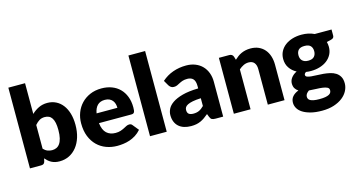

<svg xmlns="http://www.w3.org/2000/svg" viewBox="-93 -1144 3183 1720"><g transform="rotate(-15 1498.0 -284.5)"><path d="M207.5 -141Q225 -122 245.5 -114Q266 -106 287 -106Q309 -106 327.5 -114.2Q346 -122.5 359.2 -141.2Q372.5 -160 380 -190.8Q387.5 -221.5 387.5 -266.5Q387.5 -305.5 381.8 -332.8Q376 -360 364.8 -377.2Q353.5 -394.5 336.8 -402.2Q320 -410 298.5 -410Q270 -410 249 -397.5Q228 -385 207.5 -361ZM207.5 -463.5Q237.5 -492 273.2 -509.2Q309 -526.5 353 -526.5Q397 -526.5 433 -508.5Q469 -490.5 494.5 -457.2Q520 -424 533.8 -377Q547.5 -330 547.5 -272Q547.5 -209 531.5 -157.5Q515.5 -106 486.2 -69.2Q457 -32.5 416.5 -12.2Q376 8 327 8Q303.5 8 285 3.5Q266.5 -1 251 -9.2Q235.5 -17.5 222.8 -29Q210 -40.5 198 -54L192.5 -28Q188.5 -12 179.5 -6Q170.5 0 155.5 0H52.5V-748.5H207.5Z M949.5 -321.5Q949.5 -340 944.8 -357.5Q940 -375 929.2 -388.8Q918.5 -402.5 901 -411Q883.5 -419.5 858.5 -419.5Q814.5 -419.5 789.5 -394.2Q764.5 -369 756.5 -321.5ZM754.5 -231.5Q762 -166.5 794 -137.2Q826 -108 876.5 -108Q903.5 -108 923 -114.5Q942.5 -121 957.8 -129Q973 -137 985.8 -143.5Q998.5 -150 1012.5 -150Q1031 -150 1040.5 -136.5L1085.5 -81Q1061.5 -53.5 1033.8 -36.2Q1006 -19 976.8 -9.2Q947.5 0.5 918.2 4.2Q889 8 862.5 8Q808 8 760.2 -9.8Q712.5 -27.5 676.8 -62.5Q641 -97.5 620.2 -149.5Q599.5 -201.5 599.5 -270.5Q599.5 -322.5 617.2 -369Q635 -415.5 668.2 -450.5Q701.5 -485.5 748.8 -506Q796 -526.5 855.5 -526.5Q907 -526.5 949.8 -510.5Q992.5 -494.5 1023.2 -464Q1054 -433.5 1071.2 -389.2Q1088.5 -345 1088.5 -289Q1088.5 -271.5 1087 -260.5Q1085.5 -249.5 1081.5 -243Q1077.5 -236.5 1070.8 -234Q1064 -231.5 1053.5 -231.5Z M1321 -748.5V0H1166V-748.5Z M1693.5 -211Q1647 -209 1617 -203Q1587 -197 1569.5 -188Q1552 -179 1545.2 -167.5Q1538.5 -156 1538.5 -142.5Q1538.5 -116 1553 -105.2Q1567.5 -94.5 1595.5 -94.5Q1625.5 -94.5 1648 -105Q1670.5 -115.5 1693.5 -139ZM1414.5 -446.5Q1461.5 -488 1518.8 -508.2Q1576 -528.5 1641.5 -528.5Q1688.5 -528.5 1726.2 -513.2Q1764 -498 1790.2 -470.8Q1816.5 -443.5 1830.5 -406Q1844.5 -368.5 1844.5 -324V0H1773.5Q1751.5 0 1740.2 -6Q1729 -12 1721.5 -31L1710.5 -59.5Q1691 -43 1673 -30.5Q1655 -18 1635.8 -9.2Q1616.5 -0.5 1594.8 3.8Q1573 8 1546.5 8Q1511 8 1482 -1.2Q1453 -10.5 1432.8 -28.5Q1412.5 -46.5 1401.5 -73.2Q1390.5 -100 1390.5 -135Q1390.5 -163 1404.5 -191.8Q1418.5 -220.5 1453 -244.2Q1487.5 -268 1546 -284Q1604.5 -300 1693.5 -302V-324Q1693.5 -369.5 1674.8 -389.8Q1656 -410 1621.5 -410Q1594 -410 1576.5 -404Q1559 -398 1545.2 -390.5Q1531.5 -383 1518.5 -377Q1505.5 -371 1487.5 -371Q1471.5 -371 1460.5 -379Q1449.5 -387 1442.5 -398Z M2086.5 -462.5Q2101.5 -476.5 2117.5 -488.5Q2133.5 -500.5 2151.8 -508.8Q2170 -517 2191.2 -521.8Q2212.5 -526.5 2237.5 -526.5Q2280 -526.5 2312.8 -511.8Q2345.5 -497 2368 -470.8Q2390.5 -444.5 2402 -408.2Q2413.5 -372 2413.5 -329.5V0H2258.5V-329.5Q2258.5 -367.5 2241 -388.8Q2223.5 -410 2189.5 -410Q2164 -410 2141.8 -399.2Q2119.5 -388.5 2098.5 -370V0H1943.5V-518.5H2039.5Q2068.5 -518.5 2077.5 -492.5Z M2711 -286.5Q2749.5 -286.5 2766.8 -305.8Q2784 -325 2784 -355.5Q2784 -387 2766.8 -405Q2749.5 -423 2711 -423Q2672.5 -423 2655.2 -405Q2638 -387 2638 -355.5Q2638 -340.5 2642.2 -328Q2646.5 -315.5 2655.5 -306.2Q2664.5 -297 2678.2 -291.8Q2692 -286.5 2711 -286.5ZM2831 19Q2831 0.5 2814.5 -7.8Q2798 -16 2771.5 -19.5Q2745 -23 2712.2 -23.8Q2679.5 -24.5 2647 -27.5Q2632.5 -17.5 2623.2 -5.2Q2614 7 2614 22.5Q2614 33.5 2618.8 42.5Q2623.5 51.5 2635.5 58Q2647.5 64.5 2667.8 68.2Q2688 72 2719 72Q2752.5 72 2774 68Q2795.5 64 2808.2 57Q2821 50 2826 40.2Q2831 30.5 2831 19ZM2984 -502.5V-446Q2984 -433 2976.8 -425.5Q2969.5 -418 2952 -414L2914.5 -405.5Q2917.5 -394.5 2919.2 -383Q2921 -371.5 2921 -359Q2921 -320 2904.8 -289Q2888.5 -258 2860.2 -236.2Q2832 -214.5 2793.5 -202.8Q2755 -191 2711 -191Q2699 -191 2687.5 -191.8Q2676 -192.5 2665 -194.5Q2648 -184 2648 -171Q2648 -158 2662 -152.2Q2676 -146.5 2699 -144.2Q2722 -142 2751.2 -141.2Q2780.5 -140.5 2811 -137.8Q2841.5 -135 2870.8 -128.5Q2900 -122 2923 -107.5Q2946 -93 2960 -68.8Q2974 -44.5 2974 -7Q2974 28 2957 61.5Q2940 95 2907 121Q2874 147 2826 162.8Q2778 178.5 2716 178.5Q2655 178.5 2610.8 167Q2566.5 155.5 2537.2 136.8Q2508 118 2494 93.5Q2480 69 2480 42.5Q2480 8 2500 -15Q2520 -38 2556 -52Q2537 -63.5 2526 -81.5Q2515 -99.5 2515 -128Q2515 -139.5 2519 -152.2Q2523 -165 2531.8 -177.2Q2540.5 -189.5 2553.5 -200.5Q2566.5 -211.5 2584.5 -220Q2544 -241.5 2520.5 -276.8Q2497 -312 2497 -359Q2497 -398 2513.5 -429.2Q2530 -460.5 2558.8 -482.2Q2587.5 -504 2626.5 -515.8Q2665.5 -527.5 2711 -527.5Q2777 -527.5 2828 -502.5Z"/></g></svg>

Font: Lato 2
Style: Regular
Weight: 900
Designer: Lukasz Dziedzic with Adam Twardoch and Botio Nikoltchev
Foundry: tyPoland Lukasz Dziedzic
Version: Version 2.015; 2015-08-06; http://www.latofonts.com/